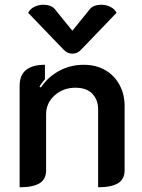

<svg xmlns="http://www.w3.org/2000/svg" viewBox="-20 -783 602 812"><path d="M63 -420Q63 -509 170 -509V-448Q158 -435 147 -417L153 -413Q182 -457 229.5 -483Q277 -509 334 -509Q386 -509 425 -486.5Q464 -464 485.5 -424Q507 -384 507 -335V-63Q507 -25 479 -8Q451 9 395 9V-320Q395 -361 370.5 -386.5Q346 -412 299 -412Q247 -412 211 -379.5Q175 -347 175 -300V-63Q175 -25 147.5 -8Q120 9 63 9ZM359 -743Q366 -753 379.5 -758Q393 -763 408 -763Q428 -763 446 -754.5Q464 -746 473 -729L324 -574Q308 -556 286 -556Q264 -556 248 -574L99 -729Q108 -746 126 -754.5Q144 -763 164 -763Q179 -763 192.5 -758Q206 -753 213 -743L286 -653Z"/></svg>

Font: K2D SemiBold
Style: Regular
Weight: 600
Designer: Katatrad Aksorn Co.,Ltd.
Foundry: Cadson Demak Co.,Ltd.
Version: Version 1.000; ttfautohint (v1.6)